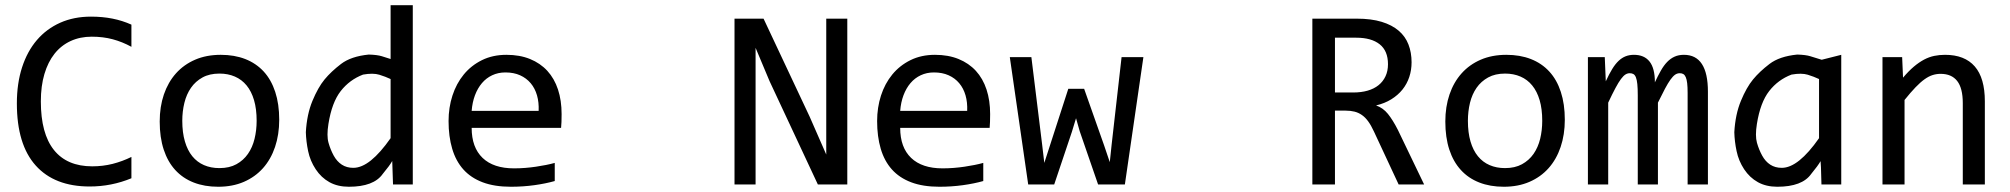

<svg xmlns="http://www.w3.org/2000/svg" viewBox="-20 -710 7737 739"><path d="M485.8 -23.9Q409.2 7.8 325.2 7.8Q189.9 7.8 117.4 -73Q44.9 -153.8 44.9 -312Q44.9 -388.7 64.9 -450.7Q85 -512.7 122.1 -555.9Q159.2 -599.1 211.9 -622.6Q264.6 -646 330.1 -646Q374.5 -646 412.6 -638.4Q450.7 -630.9 485.8 -615.2V-529.8Q451.2 -548.8 414.1 -558.8Q377 -568.8 333 -568.8Q288.1 -568.8 251.7 -552Q215.3 -535.2 189.9 -503.2Q164.6 -471.2 150.9 -425Q137.2 -378.9 137.2 -319.8Q137.2 -195.8 187.5 -132.8Q237.8 -69.8 335 -69.8Q376 -69.8 413.6 -79.3Q451.2 -88.9 485.8 -106Z M1054.7 -249Q1054.7 -191.9 1038.6 -144.3Q1022.5 -96.7 992.2 -62.7Q961.9 -28.8 918.5 -10Q875 8.8 819.8 8.8Q767.1 8.8 725.3 -7.6Q683.6 -23.9 654.5 -55.7Q625.5 -87.4 610.1 -134.3Q594.7 -181.2 594.7 -242.2Q594.7 -299.3 610.8 -346.4Q627 -393.6 657.2 -427.5Q687.5 -461.4 731 -480.2Q774.4 -499 829.6 -499Q882.3 -499 924.1 -482.7Q965.8 -466.3 994.9 -434.8Q1023.9 -403.3 1039.3 -356.4Q1054.7 -309.6 1054.7 -249ZM967.8 -245.1Q967.8 -290.5 957.8 -324.5Q947.8 -358.4 929.2 -381.1Q910.6 -403.8 884 -415.3Q857.4 -426.8 824.7 -426.8Q786.6 -426.8 759.5 -411.9Q732.4 -397 715.1 -372.1Q697.8 -347.2 689.7 -314.2Q681.6 -281.2 681.6 -245.1Q681.6 -199.7 691.7 -165.5Q701.7 -131.3 720.2 -108.6Q738.8 -85.9 765.1 -74.5Q791.5 -63 824.7 -63Q862.8 -63 889.9 -77.9Q917 -92.8 934.3 -117.7Q951.7 -142.6 959.7 -175.5Q967.8 -208.5 967.8 -245.1Z M1568.8 0H1492.7L1489.7 -90.3Q1480 -72.8 1453.1 -40.5Q1418.5 8.8 1322.8 8.8Q1279.8 8.8 1248 -8.8Q1216.3 -26.4 1195.1 -58.6Q1173.8 -90.8 1166 -128.2Q1158.2 -165.5 1157.2 -201.2Q1161.1 -270 1182.6 -321.8Q1204.1 -373.5 1229.2 -404.1Q1254.4 -434.6 1292.7 -463.9Q1331.1 -493.2 1399.4 -500Q1432.1 -499 1449.2 -493.7Q1462.9 -489.3 1483.4 -482.9V-689.9H1568.8ZM1483.4 -405.8Q1463.9 -415 1439.9 -422.4Q1416 -429.7 1377.4 -422.9Q1325.7 -403.3 1291.5 -359.6Q1257.3 -315.9 1244.1 -232.9Q1236.8 -187.5 1244.4 -160.6Q1252 -133.8 1264.4 -111.1Q1276.9 -88.4 1295.7 -76.2Q1314.5 -64 1339.8 -64Q1372.1 -64 1408 -92.8Q1443.8 -121.6 1483.4 -178.2Z M2141.6 -271Q2141.6 -252.9 2141.1 -240.7Q2140.6 -228.5 2139.6 -217.8H1795.4Q1795.4 -142.6 1837.4 -102.3Q1879.4 -62 1958.5 -62Q1980 -62 2001.5 -63.7Q2022.9 -65.4 2043 -68.4Q2063 -71.3 2081.3 -75Q2099.6 -78.6 2115.2 -83V-13.2Q2080.6 -3.4 2036.9 2.7Q1993.2 8.8 1946.3 8.8Q1883.3 8.8 1837.9 -8.3Q1792.5 -25.4 1763.4 -57.9Q1734.4 -90.3 1720.5 -137.5Q1706.5 -184.6 1706.5 -244.1Q1706.5 -295.9 1721.4 -342Q1736.3 -388.2 1764.9 -423.1Q1793.5 -458 1835 -478.5Q1876.5 -499 1929.2 -499Q1980.5 -499 2020 -482.9Q2059.6 -466.8 2086.7 -437.3Q2113.8 -407.7 2127.7 -365.5Q2141.6 -323.2 2141.6 -271ZM2053.2 -283.2Q2054.7 -315.9 2046.9 -343Q2039.1 -370.1 2022.7 -389.6Q2006.3 -409.2 1981.9 -420.2Q1957.5 -431.2 1925.3 -431.2Q1897.5 -431.2 1874.5 -420.4Q1851.6 -409.7 1835 -390.1Q1818.4 -370.6 1808.1 -343.3Q1797.9 -315.9 1795.4 -283.2Z M3241.2 0H3127.9L2941.9 -397.9L2888.2 -525.9V-204.1V0H2807.1V-638.2H2918.9L3096.2 -261.2L3160.2 -115.2V-457V-638.2H3241.2Z M3791 -271Q3791 -252.9 3790.5 -240.7Q3790 -228.5 3789.1 -217.8H3444.8Q3444.8 -142.6 3486.8 -102.3Q3528.8 -62 3607.9 -62Q3629.4 -62 3650.9 -63.7Q3672.4 -65.4 3692.4 -68.4Q3712.4 -71.3 3730.7 -75Q3749 -78.6 3764.6 -83V-13.2Q3730 -3.4 3686.3 2.7Q3642.6 8.8 3595.7 8.8Q3532.7 8.8 3487.3 -8.3Q3441.9 -25.4 3412.8 -57.9Q3383.8 -90.3 3369.9 -137.5Q3356 -184.6 3356 -244.1Q3356 -295.9 3370.8 -342Q3385.7 -388.2 3414.3 -423.1Q3442.9 -458 3484.4 -478.5Q3525.9 -499 3578.6 -499Q3629.9 -499 3669.4 -482.9Q3709 -466.8 3736.1 -437.3Q3763.2 -407.7 3777.1 -365.5Q3791 -323.2 3791 -271ZM3702.6 -283.2Q3704.1 -315.9 3696.3 -343Q3688.5 -370.1 3672.1 -389.6Q3655.8 -409.2 3631.3 -420.2Q3606.9 -431.2 3574.7 -431.2Q3546.9 -431.2 3523.9 -420.4Q3501 -409.7 3484.4 -390.1Q3467.8 -370.6 3457.5 -343.3Q3447.3 -315.9 3444.8 -283.2Z M4380.9 -490.2 4309.6 0H4206.5L4135.7 -205.1L4121.6 -254.9L4105.5 -202.1L4037.6 0H3937.5L3866.7 -490.2H3949.7L3990.7 -157.2L3999.5 -83L4020.5 -147.9L4091.8 -368.2H4152.8L4229.5 -150.9L4251.5 -85.9L4258.8 -154.8L4296.9 -490.2Z M5461.4 0H5363.3L5268.1 -204.1Q5257.3 -227.5 5246.1 -242.9Q5234.9 -258.3 5221.9 -267.3Q5209 -276.4 5193.6 -280.3Q5178.2 -284.2 5159.2 -284.2H5118.2V0H5031.2V-638.2H5202.1Q5257.8 -638.2 5297.9 -626Q5337.9 -613.8 5363.5 -591.8Q5389.2 -569.8 5401.1 -538.8Q5413.1 -507.8 5413.1 -470.2Q5413.1 -440.4 5404.3 -413.8Q5395.5 -387.2 5378.2 -365.5Q5360.8 -343.8 5335.2 -327.9Q5309.6 -312 5276.4 -304.2Q5303.2 -294.9 5322 -271.7Q5340.8 -248.5 5360.4 -210ZM5322.3 -462.9Q5322.3 -514.2 5290.3 -539.6Q5258.3 -564.9 5200.2 -564.9H5118.2V-354H5188.5Q5219.2 -354 5243.9 -361.1Q5268.6 -368.2 5285.9 -382.1Q5303.2 -396 5312.7 -416.3Q5322.3 -436.5 5322.3 -462.9Z M6002.9 -249Q6002.9 -191.9 5986.8 -144.3Q5970.7 -96.7 5940.4 -62.7Q5910.2 -28.8 5866.7 -10Q5823.2 8.8 5768.1 8.8Q5715.3 8.8 5673.6 -7.6Q5631.8 -23.9 5602.8 -55.7Q5573.7 -87.4 5558.3 -134.3Q5543 -181.2 5543 -242.2Q5543 -299.3 5559.1 -346.4Q5575.2 -393.6 5605.5 -427.5Q5635.7 -461.4 5679.2 -480.2Q5722.7 -499 5777.8 -499Q5830.6 -499 5872.3 -482.7Q5914.1 -466.3 5943.1 -434.8Q5972.2 -403.3 5987.5 -356.4Q6002.9 -309.6 6002.9 -249ZM5916 -245.1Q5916 -290.5 5906 -324.5Q5896 -358.4 5877.4 -381.1Q5858.9 -403.8 5832.3 -415.3Q5805.7 -426.8 5772.9 -426.8Q5734.9 -426.8 5707.8 -411.9Q5680.7 -397 5663.3 -372.1Q5646 -347.2 5637.9 -314.2Q5629.9 -281.2 5629.9 -245.1Q5629.9 -199.7 5639.9 -165.5Q5649.9 -131.3 5668.5 -108.6Q5687 -85.9 5713.4 -74.5Q5739.7 -63 5772.9 -63Q5811 -63 5838.1 -77.9Q5865.2 -92.8 5882.6 -117.7Q5899.9 -142.6 5908 -175.5Q5916 -208.5 5916 -245.1Z M6475.6 0V-352.1Q6475.6 -375 6473.9 -389.6Q6472.2 -404.3 6468.5 -412.8Q6464.8 -421.4 6459.2 -424.8Q6453.6 -428.2 6445.3 -428.2Q6435.5 -428.2 6427.2 -422.4Q6418.9 -416.5 6409.4 -403.3Q6399.9 -390.1 6388.4 -368.4Q6377 -346.7 6361.3 -314.9V0H6283.7V-342.8Q6283.7 -369.6 6282 -386.2Q6280.3 -402.8 6276.6 -412.1Q6272.9 -421.4 6267.1 -424.8Q6261.2 -428.2 6252.9 -428.2Q6244.1 -428.2 6236.3 -423.3Q6228.5 -418.5 6219 -405.8Q6209.5 -393.1 6197.8 -371.1Q6186 -349.1 6169.9 -314.9V0H6091.8V-490.2H6156.7L6160.6 -397Q6173.3 -424.8 6185.3 -444.3Q6197.3 -463.9 6210 -475.8Q6222.7 -487.8 6237.1 -493.4Q6251.5 -499 6269 -499Q6308.6 -499 6329.1 -473.1Q6349.6 -447.3 6349.6 -393.1Q6361.3 -418.5 6372.6 -438.2Q6383.8 -458 6396.7 -471.4Q6409.7 -484.9 6425.3 -491.9Q6440.9 -499 6461.4 -499Q6553.7 -499 6553.7 -356.9V0Z M6742.2 -232.9Q6734.9 -187.5 6742.4 -160.6Q6750 -133.8 6762.5 -111.1Q6774.9 -88.4 6793.7 -76.2Q6812.5 -64 6837.9 -64Q6870.1 -64 6906 -92.8Q6941.9 -121.6 6981.4 -178.2V-405.8Q6961.9 -415 6938 -422.4Q6914.1 -429.7 6875.5 -422.9Q6823.7 -403.3 6789.6 -359.6Q6755.4 -315.9 6742.2 -232.9ZM6987.3 -89.8Q6977.5 -72.3 6951.2 -40.5Q6916.5 8.8 6820.8 8.8Q6777.8 8.8 6746.1 -8.8Q6714.4 -26.4 6693.1 -58.6Q6671.9 -90.8 6664.1 -128.2Q6656.2 -165.5 6655.3 -201.2Q6659.2 -270 6680.7 -321.8Q6702.1 -373.5 6727.3 -404.1Q6752.4 -434.6 6790.8 -463.9Q6829.1 -493.2 6897.5 -500Q6930.2 -499 6947.3 -493.7Q6964.4 -488.3 6991.7 -480L7066.9 -499V0H6990.7L6988.8 -65.9Z M7225.6 -490.2H7301.3L7304.7 -411.1Q7326.2 -436.5 7346.2 -453.4Q7366.2 -470.2 7385.5 -480.5Q7404.8 -490.7 7424.8 -494.9Q7444.8 -499 7466.3 -499Q7542 -499 7580.8 -454.3Q7619.6 -409.7 7619.6 -319.8V0H7534.7V-313Q7534.7 -370.6 7513.2 -398.2Q7491.7 -425.8 7449.2 -425.8Q7433.6 -425.8 7418.7 -421.1Q7403.8 -416.5 7387.7 -405Q7371.6 -393.6 7352.8 -374Q7334 -354.5 7310.5 -325.2V0H7225.6Z"/></svg>

Font: Code New Roman
Style: Regular
Weight: 400
Monospace: yes
Designer: Sam Radian
Foundry: Code New Roman
Version: Version 2.00 November 29, 2014